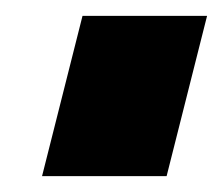

<svg xmlns="http://www.w3.org/2000/svg" viewBox="-20 -76 281 242"><path d="M33 146 84 -56H241L190 146Z"/></svg>

Font: Orbitron
Style: Black
Weight: 900
Designer: Matt McInerney
Foundry: Matt McInerney
Version: 1.000